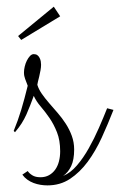

<svg xmlns="http://www.w3.org/2000/svg" viewBox="-20 -563 360 575"><path d="M81.1 -275.9Q75.7 -261.7 70.6 -248Q65.4 -234.4 59.3 -220.7Q53.2 -207 44.9 -193.8Q36.6 -180.7 24.9 -167L21 -170.9Q33.7 -201.7 43.5 -233.9Q53.2 -266.1 63 -306.2Q60.5 -313 58.6 -317.9Q56.6 -322.8 55.2 -326.9Q53.7 -331.1 52.7 -335.7Q51.8 -340.3 51.8 -346.2Q51.8 -354 54 -363.5Q56.2 -373 60.3 -381.3Q64.5 -389.6 69.8 -395.3Q75.2 -400.9 81.1 -400.9Q87.9 -400.9 92 -397.7Q96.2 -394.5 98.6 -389.6Q101.1 -384.8 102.1 -379.4Q103 -374 103 -369.1Q103 -361.8 101.3 -352.3Q99.6 -342.8 97.4 -333.7Q95.2 -324.7 93.5 -317.9Q91.8 -311 91.8 -309.1Q95.7 -295.9 105.2 -282.2Q114.7 -268.6 127 -254.4Q139.2 -240.2 152.6 -224.9Q166 -209.5 177 -192.4Q188 -175.3 195.1 -156Q202.1 -136.7 202.1 -115.2Q202.1 -84.5 193.1 -65.4Q184.1 -46.4 168.9 -36.1Q190.9 -44.9 210.2 -67.4Q229.5 -89.8 245.8 -118.9Q262.2 -147.9 276.1 -179.7Q290 -211.4 300.8 -238.8L319.8 -233.9Q303.2 -191.4 284.7 -150.9Q266.1 -110.4 242.7 -78.6Q219.2 -46.9 189.7 -27.3Q160.2 -7.8 122.1 -7.8Q111.8 -7.8 101.3 -9.5Q90.8 -11.2 80.8 -14.9Q70.8 -18.6 62 -24.9Q53.2 -31.2 46.9 -40L63 -50.8Q67.4 -43.9 76.7 -38.1Q85.9 -32.2 101.1 -32.2Q115.7 -32.2 126.7 -38.3Q137.7 -44.4 145.3 -54.9Q152.8 -65.4 156.5 -79.6Q160.2 -93.8 160.2 -109.9Q160.2 -143.1 150.6 -167Q141.1 -190.9 128.2 -209.7Q115.2 -228.5 101.8 -244.1Q88.4 -259.8 81.1 -275.9ZM160.2 -514.2 43.5 -443.4 34.2 -455.1 141.1 -543Z"/></svg>

Font: Clicker Script
Style: Regular
Weight: 400
Designer: Astigmatic (AOETI)
Foundry: Astigmatic (AOETI)
Version: Version 1.000